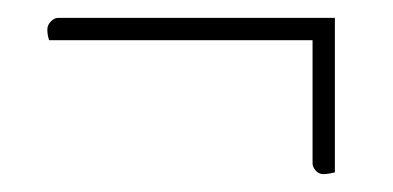

<svg xmlns="http://www.w3.org/2000/svg" viewBox="-20 -304 440 215"><path d="M35 -259Q33 -265 33 -271Q33 -276 37 -280Q41 -284 45 -284H355V-259ZM342 -109Q337 -109 333.5 -113Q330 -117 330 -121V-284H355V-111Q347 -109 342 -109Z"/></svg>

Font: Yanone Kaffeesatz ExtraLight
Style: Regular
Weight: 200
Designer: Yanone (Cyrillic: Daniel Pouzeot, Huerta Tipografica, and Cyreal)
Foundry: Yanone
Version: Version 2.003